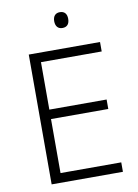

<svg xmlns="http://www.w3.org/2000/svg" viewBox="-98 -975 749 1040"><g transform="rotate(-10 276.5 -455.5)"><path d="M305 -911C281 -911 267 -895 267 -868C267 -840 281 -824 305 -824C331 -824 344 -840 344 -868C344 -895 331 -911 305 -911ZM492 0V-52H158V-349H473V-401H158V-662H492V-714H100V0Z"/></g></svg>

Font: Noto Sans Gurmukhi Light
Style: Regular
Weight: 300
Designer: Jelle Bosma - Monotype Design Team
Foundry: Monotype Imaging Inc.
Version: Version 2.004